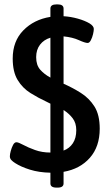

<svg xmlns="http://www.w3.org/2000/svg" viewBox="-20 -782 500 876"><path d="M238 74Q210 74 210 55V6Q158 5 116.5 -8Q75 -21 49 -38Q38 -45 31.5 -52Q25 -59 25 -69Q25 -78 29 -93Q33 -108 39.5 -120.5Q46 -133 55 -133Q64 -133 86 -121Q108 -109 140 -97.5Q172 -86 210 -86V-309Q206 -311 202 -313Q198 -315 194 -317Q155 -335 119 -357.5Q83 -380 60.5 -417Q38 -454 38 -515Q38 -594 86.5 -643.5Q135 -693 210 -705V-743Q210 -762 238 -762H243Q270 -762 270 -743V-708Q303 -706 335 -697Q367 -688 389 -675Q408 -663 408 -650Q408 -641 404.5 -626Q401 -611 394.5 -598.5Q388 -586 380 -586Q368 -586 339.5 -599Q311 -612 270 -616V-400Q311 -382 349 -358Q387 -334 411 -296Q435 -258 435 -195Q435 -113 390 -62Q345 -11 270 2V55Q270 74 243 74ZM145 -521Q145 -485 163.5 -464Q182 -443 210 -428V-610Q180 -601 162.5 -578Q145 -555 145 -521ZM328 -188Q328 -221 311.5 -242.5Q295 -264 270 -280V-95Q297 -105 312.5 -128.5Q328 -152 328 -188Z"/></svg>

Font: Asap Semi Condensed Medium
Style: Regular
Weight: 500
Width: 4
Designer: Pablo Cosgaya
Foundry: Omnibus-Type
Version: Version 3.001; ttfautohint (v1.8.4.7-5d5b)